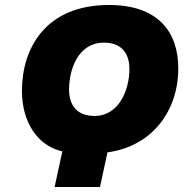

<svg xmlns="http://www.w3.org/2000/svg" viewBox="-20 -744 748 770"><path d="M230 -137 199 6H381L411 -133C590 -157 695 -299 695 -470C695 -617 613 -724 417 -724C160 -724 68 -547 68 -380C68 -250 134 -158 230 -137ZM359 -279C292 -279 257 -318 257 -385C257 -464 292 -573 397 -573C462 -573 499 -536 499 -467C499 -385 458 -279 359 -279Z"/></svg>

Font: Noto Sans SemiCondensed Black
Style: Italic
Weight: 900
Width: 4
Italic angle: -12°
Designer: Monotype Design Team
Foundry: Monotype Imaging Inc.
Version: Version 2.013